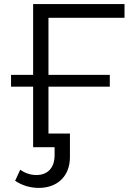

<svg xmlns="http://www.w3.org/2000/svg" viewBox="-20 -720 650 939"><path d="M517 -354H217V-633H589V-700H142V-354H34V-296H142V0H247V39C247 103 211 136 158 136C130 136 102 127 79 110L54 164C89 188 130 199 170 199C258 199 322 144 322 48V-67H217V-296H517Z"/></svg>

Font: Montserrat-Alt1
Style: Regular
Weight: 400
Designer: Differentunic
Foundry: Differentunic
Version: Version 7.222